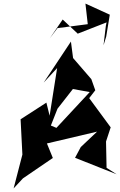

<svg xmlns="http://www.w3.org/2000/svg" viewBox="-20 -963 671 1072"><path d="M431 -142 399 -82 631 10 575 -26 572 -173 598 -252 478 -415 512 -459 490 -521 388 -639 376 -731 224 -502 299 -583 257 -317 239 -390 95 -297 105 -100 56 89 108 33 275 -81 242 -162 522 -228ZM264 -262 301 -356 387 -466 481 -449C419 -382 357 -315 295 -249ZM573 -759 593 -881 457 -943 470 -828 301 -806 258 -749 330 -854 414 -775 575 -838 571 -819 558 -710Z"/></svg>

Font: Asimov Silicon
Style: Regular
Weight: 400
Designer: Google
Version: Version 2.000980; 2014